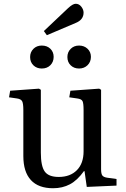

<svg xmlns="http://www.w3.org/2000/svg" viewBox="-20 -986 669 1020"><path d="M262 14Q184 14 144 -29.5Q104 -73 104 -157V-401Q104 -437 97.5 -448.5Q91 -460 70 -463L28 -469L34 -504L187 -515L197 -509V-175Q197 -104 217.5 -75Q238 -46 292 -46Q353 -46 388.5 -82Q424 -118 424 -182V-401Q424 -437 418.5 -448.5Q413 -460 390 -463L348 -469L354 -504L507 -515L517 -509V-87Q517 -63 523.5 -54Q530 -45 549 -42L599 -35V0L441 7L429 -77H426Q391 -28 351.5 -7Q312 14 262 14ZM229 -799 213 -821 342 -943Q367 -966 382 -966Q400 -966 412 -950.5Q424 -935 424 -919Q424 -881 382 -864ZM400 -622Q373 -622 355.5 -639Q338 -656 338 -683Q338 -709 355.5 -726.5Q373 -744 400 -744Q427 -744 445 -727Q463 -710 463 -684Q463 -657 445 -639.5Q427 -622 400 -622ZM202 -622Q175 -622 157.5 -639Q140 -656 140 -683Q140 -709 157.5 -726.5Q175 -744 202 -744Q230 -744 247.5 -727Q265 -710 265 -684Q265 -657 247.5 -639.5Q230 -622 202 -622Z"/></svg>

Font: Literata 36pt
Style: Regular
Weight: 400
Designer: Latin by Veronika Burian and Jose Scaglione. Greek by Irene Vlachou. Cyrillic by Vera Evstafieva.
Foundry: TypeTogether
Version: Version 3.002